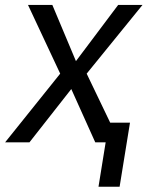

<svg xmlns="http://www.w3.org/2000/svg" viewBox="-23 -565 585 762"><path d="M184.7 -545.5H88.1L215.9 -272.7L-2.8 0H93.8L259.9 -211.6L355.1 0H396.3L367.9 176.1H451.7L492.9 -78.1H414.4L321 -272.7L542.6 -545.5H446L278.4 -322.4Z"/></svg>

Font: Magic Ui Pro
Style: Italic
Weight: 400
Italic angle: -9.39999°
Designer: Stefan Endress, Andreas Faust
Version: Version 1.000;FEAKit 1.0